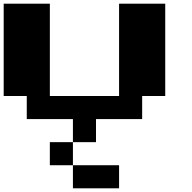

<svg xmlns="http://www.w3.org/2000/svg" viewBox="-20 -1020 1040 1040"><path d="M0 -750V-1000H125H250V-750V-500H437.5H625V-750V-1000H750H875V-750V-500H812.5H750V-437.5V-375H625H500V-312.5V-250H437.5H375V-187.5V-125H500H625V-62.5V0H500H375V-62.5V-125H312.5H250V-187.5V-250H312.5H375V-312.5V-375H250H125V-437.5V-500H62.5H0Z"/></svg>

Font: Press Start 2P
Style: Regular
Weight: 500
Monospace: yes
Version: Version 2.14